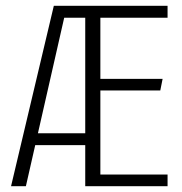

<svg xmlns="http://www.w3.org/2000/svg" viewBox="-20 -640 626 660"><path d="M273 -620H556V-579H325V-369H539L531 -329H325V-40H556V0H273ZM70 -141V-182H288V-141ZM18 0 165 -620H210L69 0ZM173 -579V-620H286V-579Z"/></svg>

Font: Smooch Sans Thin
Style: Regular
Weight: 400
Version: Version 1.010